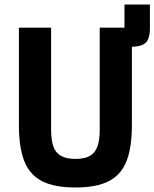

<svg xmlns="http://www.w3.org/2000/svg" viewBox="-20 -821 686 853"><path d="M64 -698H207V-245Q207 -199 217 -170.5Q227 -142 251 -128.5Q275 -115 315 -115Q356 -115 379.5 -128.5Q403 -142 413 -170.5Q423 -199 423 -245V-698H533V-801H646V-697Q646 -668 639 -649Q632 -630 612.5 -621.5Q593 -613 556 -613H542L566 -643V-264Q566 -166 542 -105Q518 -44 463 -16Q408 12 315 12Q222 12 167 -16Q112 -44 88 -105Q64 -166 64 -264Z"/></svg>

Font: IBM Plex Sans Condensed
Style: Bold
Weight: 700
Width: 3
Designer: Mike Abbink, Paul van der Laan, Pieter van Rosmalen
Foundry: Bold Monday
Version: Version 3.201